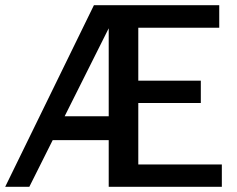

<svg xmlns="http://www.w3.org/2000/svg" viewBox="-27 -720 913 740"><path d="M-7 0 335 -700H818V-613H506V-409H747V-323H506V-86H828V0H392V-611L86 0ZM155 -180V-272H408V-180Z"/></svg>

Font: Cabin Resolve
Style: Regular-Resolve
Weight: 400
Designer: Pablo Impallari
Foundry: Pablo Impallari. http://www.impallari.com Igino Marini. http://www.ikern.com
Version: Version 3.001